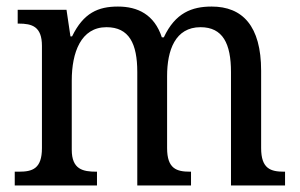

<svg xmlns="http://www.w3.org/2000/svg" viewBox="-20 -566 915 586"><path d="M25 0H276V-42H274C233 -42 199 -49 199 -109V-320C199 -406 227 -483 305 -483C374 -483 399 -433 399 -346V0H563V-42H560C519 -42 490 -51 490 -114V-334C490 -413 515 -483 592 -483C660 -483 685 -433 685 -346V0H850V-42H847C806 -42 777 -51 777 -114V-350C777 -487 720 -546 626 -546C566 -546 515 -527 480 -452H474C451 -522 400 -546 340 -546C280 -546 235 -527 200 -455H195L183 -536H34V-494H37C78 -494 108 -485 108 -426V-114C108 -51 79 -42 38 -42H25Z"/></svg>

Font: Noto Serif Ethiopic SmCn
Style: Regular
Weight: 400
Width: 4
Designer: Monotype Design Team
Foundry: Monotype Imaging Inc.
Version: Version 2.102